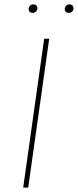

<svg xmlns="http://www.w3.org/2000/svg" viewBox="-20 -858 356 878"><path d="M109 0H86L182 -681H205ZM111 -816Q111 -825 117 -831.5Q123 -838 132 -838Q141 -838 146 -833Q151 -828 151 -820Q151 -812 144.5 -805.5Q138 -799 129 -799Q121 -799 116 -803.5Q111 -808 111 -816ZM276 -816Q276 -825 282 -831.5Q288 -838 298 -838Q306 -838 311 -833Q316 -828 316 -820Q316 -811 310 -805Q304 -799 294 -799Q286 -799 281 -803.5Q276 -808 276 -816Z"/></svg>

Font: FiraGO Thin
Style: Italic
Weight: 100
Italic angle: -8°
Designer: bBox Type GmbH
Foundry: bBox Type GmbH
Version: Version 1.001